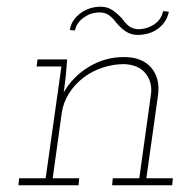

<svg xmlns="http://www.w3.org/2000/svg" viewBox="-20 -552 568 572"><path d="M316 -21 314 0H493L495 -21H416L451 -270Q457 -320 430 -351Q403 -382 349 -382Q293 -382 245 -353Q197 -324 170 -277Q172 -291 173 -301.5Q174 -312 176 -326L180 -375H92L89 -354H163L116 -21H37L35 0H214L216 -21H137L164 -216Q169 -248 186 -274.5Q203 -301 229 -321Q254 -340 285.5 -350.5Q317 -361 350 -361Q393 -359 413.5 -333.5Q434 -308 430 -273L395 -21ZM326 -485Q339 -469 354.5 -458.5Q370 -448 390 -448Q407 -448 424 -453Q441 -458 455 -470Q465 -478 472.5 -490Q480 -502 483 -517Q478 -518 474.5 -518Q471 -518 466 -519Q462 -502 453.5 -492Q445 -482 434 -476Q423 -470 412.5 -467.5Q402 -465 394 -465Q380 -465 369 -471Q358 -477 345 -495Q331 -511 315.5 -521.5Q300 -532 280 -532Q265 -532 251 -528Q237 -524 223 -515Q211 -507 201 -494Q191 -481 188 -463Q191 -462 195 -462Q199 -462 203 -461Q207 -477 216 -487.5Q225 -498 235 -503Q245 -510 256.5 -512.5Q268 -515 276 -515Q290 -515 301 -509Q312 -503 326 -485Z"/></svg>

Font: Josefin Slab ExtraLight
Style: Italic
Weight: 250
Italic angle: -12°
Designer: Santiago Orozco
Foundry: Typemade
Version: Version 2.100